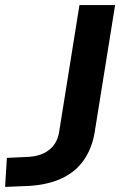

<svg xmlns="http://www.w3.org/2000/svg" viewBox="-56 -725 494 754"><path d="M-36 9 -29 -105 57 -109Q91 -111 116.5 -123.5Q142 -136 157.5 -158Q173 -180 177 -212L256 -705H396L316 -207Q306 -144 274 -97.5Q242 -51 188.5 -25.5Q135 0 61 5Z"/></svg>

Font: Nunito Sans 10pt SemiExpanded
Style: Bold Italic
Weight: 700
Width: 6
Italic angle: -9°
Designer: Vernon Adams
Foundry: Vernon Adams
Version: Version 3.101;gftools[0.9.27]